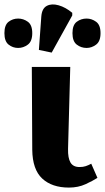

<svg xmlns="http://www.w3.org/2000/svg" viewBox="-80 -839 475 869"><path d="M232 10Q155 10 111 -31Q67 -72 66 -161L64 -536H238L228 -165Q227 -124 239 -103.5Q251 -83 280 -83Q296 -83 308 -87Q320 -91 333 -98L361 -34Q341 -21 307.5 -5.5Q274 10 232 10ZM154 -601 96 -613 107 -765Q110 -801 132 -812.5Q154 -824 185.5 -815Q217 -806 247 -781V-769ZM2 -622Q-22 -622 -41 -637Q-60 -652 -60 -689Q-60 -726 -41 -740.5Q-22 -755 2 -755Q26 -755 46 -740.5Q66 -726 66 -689Q66 -652 46 -637Q26 -622 2 -622ZM312 -622Q287 -622 267.5 -637Q248 -652 248 -689Q248 -726 267.5 -740.5Q287 -755 312 -755Q335 -755 355 -740.5Q375 -726 375 -689Q375 -652 355 -637Q335 -622 312 -622Z"/></svg>

Font: Noto Serif SemiCondensed ExtraBold
Style: Regular
Weight: 800
Width: 4
Designer: Monotype Design Team
Foundry: Monotype Imaging Inc.
Version: Version 2.015